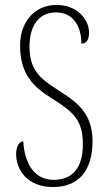

<svg xmlns="http://www.w3.org/2000/svg" viewBox="-20 -744 433 774"><path d="M194 10C296 10 353 -55 353 -175C353 -286 292 -332 214 -381C134 -431 99 -468 99 -557C99 -637 134 -694 206 -694C273 -694 308 -641 308 -568C326 -568 339 -581 339 -613C339 -664 293 -724 208 -724C117 -724 61 -653 61 -561C61 -445 114 -394 188 -348C277 -292 314 -260 314 -162C314 -68 273 -19 196 -19C115 -19 78 -91 74 -174C54 -174 45 -146 45 -124C45 -60 89 10 194 10Z"/></svg>

Font: Noto Serif Tamil ExtraCondensed ExtraLight
Style: Regular
Weight: 200
Width: 2
Designer: Indian Type Foundry, Tom Grace, and the Monotype Design Team
Foundry: Monotype Imaging Inc.
Version: Version 2.004